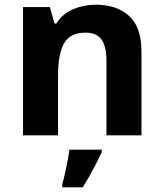

<svg xmlns="http://www.w3.org/2000/svg" viewBox="-20 -576 697 817"><path d="M388 -556Q476 -556 529 -508.5Q582 -461 582 -356V0H433V-319Q433 -378 412 -407.5Q391 -437 345 -437Q277 -437 252 -390.5Q227 -344 227 -257V0H78V-546H192L212 -476H220Q246 -518 291.5 -537Q337 -556 388 -556ZM413 71Q403 93 390.5 117.5Q378 142 363.5 168Q349 194 332 221H245V208Q251 188 256.5 162Q262 136 267.5 109Q273 82 275 61H413Z"/></svg>

Font: Noto Sans Adlam Unjoined
Style: Regular
Weight: 400
Designer: Mark Jamra, Neil Patel
Foundry: JamraPatel LLC
Version: Version 3.001